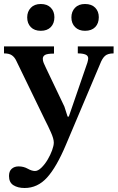

<svg xmlns="http://www.w3.org/2000/svg" viewBox="-38 -705 588 960"><path d="M85 235Q51 235 29 221Q7 207 7 175Q7 151 20.5 139Q34 127 55 127Q80 127 100.5 138.5Q121 150 137 150Q152 150 169 133.5Q186 117 200 93.5Q214 70 222.5 46.5Q231 23 231 8Q231 -11 216.5 -43.5Q202 -76 187 -105L43 -402Q35 -419 21.5 -428.5Q8 -438 -18 -438V-473H232V-437Q199 -437 187.5 -430.5Q176 -424 176 -411Q176 -401 180.5 -390Q185 -379 191 -367L284 -172L300 -122H306L399 -392Q403 -406 403 -413Q403 -427 389 -432.5Q375 -438 351 -438V-473H530V-438Q501 -438 487 -425.5Q473 -413 462 -384L292 18Q245 130 197.5 182.5Q150 235 85 235ZM166 -551Q134 -551 116 -569.5Q98 -588 98 -618Q98 -647 116 -666Q134 -685 166 -685Q198 -685 216 -666.5Q234 -648 234 -619Q234 -588 216 -569.5Q198 -551 166 -551ZM387 -551Q356 -551 337.5 -569.5Q319 -588 319 -618Q319 -647 337 -666Q355 -685 387 -685Q420 -685 438 -666.5Q456 -648 456 -619Q456 -588 438 -569.5Q420 -551 387 -551Z"/></svg>

Font: STIX Two Text SemiBold
Style: Regular
Weight: 600
Designer: Ross Mills, John Hudson & Paul Hanslow, Tiro Typeworks Ltd; with prior portions MicroPress Inc., and Coen Hoffman.
Foundry: Tiro Typeworks Ltd
Version: Version 2.13 b171